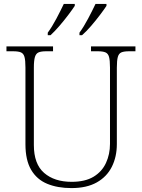

<svg xmlns="http://www.w3.org/2000/svg" viewBox="-20 -951 727 981"><path d="M345 10Q274 10 221 -12Q168 -34 139 -83.5Q110 -133 110 -214V-606Q110 -643 105 -660.5Q100 -678 86.5 -683.5Q73 -689 48 -689H13V-714H251V-689H215Q191 -689 177.5 -683.5Q164 -678 158.5 -660Q153 -642 153 -605V-210Q153 -113 205.5 -67.5Q258 -22 346 -22Q415 -22 458 -48Q501 -74 521.5 -118.5Q542 -163 542 -216V-606Q542 -643 537 -660.5Q532 -678 518.5 -683.5Q505 -689 481 -689H445V-714H672V-689H639Q614 -689 600.5 -683.5Q587 -678 582 -660Q577 -642 577 -605V-215Q577 -150 551.5 -99Q526 -48 474.5 -19Q423 10 345 10ZM386 -784Q408 -814 430 -855.5Q452 -897 468 -931H524V-921Q513 -904 491.5 -875.5Q470 -847 445.5 -818.5Q421 -790 399 -771H386ZM224 -784Q246 -814 268 -855.5Q290 -897 306 -931H362V-921Q351 -904 329.5 -875.5Q308 -847 283.5 -818.5Q259 -790 238 -771H224Z"/></svg>

Font: Noto Serif Hebrew ExtraLight
Style: Regular
Weight: 250
Version: Version 2.003